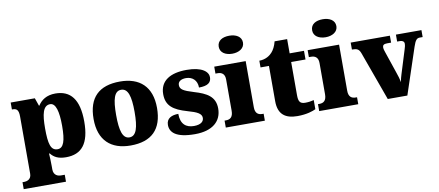

<svg xmlns="http://www.w3.org/2000/svg" viewBox="-82 -1108 3798 1660"><g transform="rotate(-10 1817.0 -278.0)"><path d="M9 221H380V160H344C327 160 282 152 282 96V66C282 26 280 -10 278 -44H284C313 -7 352 13 418 13C556 13 626 -71 626 -264C626 -459 554 -546 421 -546C344 -546 296 -512 268 -467H264L240 -536H28V-475H33C66 -475 87 -466 87 -403V100C87 153 41 160 24 160H9ZM358 -68C298 -68 282 -127 282 -264C282 -387 298 -463 361 -463C410 -463 431 -388 431 -261C431 -128 410 -68 358 -68Z M986 10C1170 10 1266 -83 1266 -271C1266 -459 1161 -551 989 -551C805 -551 709 -459 709 -271C709 -83 814 10 986 10ZM988 -61C928 -61 907 -134 907 -271C907 -409 927 -479 987 -479C1047 -479 1069 -409 1069 -271C1069 -134 1048 -61 988 -61Z M1551 10C1707 10 1786 -64 1786 -174C1786 -279 1713 -318 1605 -350C1512 -378 1486 -395 1486 -432C1486 -465 1516 -481 1557 -481C1611 -481 1654 -446 1654 -381C1730 -381 1763 -405 1763 -453C1763 -500 1711 -550 1574 -550C1433 -550 1339 -497 1339 -378C1339 -276 1399 -232 1521 -197C1603 -174 1641 -155 1641 -117C1641 -88 1618 -61 1554 -61C1486 -61 1438 -96 1438 -188C1380 -188 1333 -167 1333 -109C1333 -44 1383 10 1551 10Z M1989 -619C2046 -619 2096 -647 2096 -698C2096 -752 2046 -777 1989 -777C1929 -777 1883 -752 1883 -698C1883 -647 1929 -619 1989 -619ZM1822 0H2165V-61H2154C2117 -61 2091 -78 2091 -131V-536H1815V-475H1834C1870 -475 1897 -458 1897 -409V-135C1897 -79 1872 -61 1834 -61H1822Z M2450 10C2533 10 2588 -10 2612 -22V-102C2591 -96 2563 -92 2536 -92C2488 -92 2477 -116 2477 -170V-460H2603V-536H2477V-661H2367C2357 -620 2339 -587 2321 -568C2302 -547 2265 -519 2208 -519V-460H2282V-150C2282 -32 2347 10 2450 10Z M2809 -619C2866 -619 2916 -647 2916 -698C2916 -752 2866 -777 2809 -777C2749 -777 2703 -752 2703 -698C2703 -647 2749 -619 2809 -619ZM2642 0H2985V-61H2974C2937 -61 2911 -78 2911 -131V-536H2635V-475H2654C2690 -475 2717 -458 2717 -409V-135C2717 -79 2692 -61 2654 -61H2642Z M3088 -431 3244 0H3416L3551 -406C3569 -460 3583 -475 3608 -475H3634V-536H3410V-475H3431C3461 -475 3472 -461 3472 -448C3472 -429 3468 -416 3462 -397L3398 -191C3392 -173 3386 -149 3381 -124C3376 -155 3368 -180 3355 -217L3291 -406C3287 -418 3282 -432 3282 -447C3282 -465 3293 -475 3322 -475H3357V-536H3013V-475C3059 -475 3074 -466 3088 -431Z"/></g></svg>

Font: Noto Serif Thai Black
Style: Regular
Weight: 900
Designer: Monotype Design Team
Foundry: Monotype Imaging Inc.
Version: Version 2.002